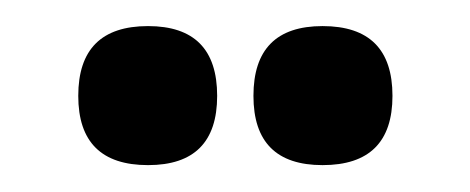

<svg xmlns="http://www.w3.org/2000/svg" viewBox="-20 -652 355 145"><path d="M91.8 -632.3Q144 -632.3 144 -579.6Q144 -527.3 91.8 -527.3Q39.1 -527.3 39.1 -579.6Q39.1 -632.3 91.8 -632.3ZM223.6 -632.3Q276.4 -632.3 276.4 -579.6Q276.4 -527.3 223.6 -527.3Q171.4 -527.3 171.4 -579.6Q171.4 -632.3 223.6 -632.3Z"/></svg>

Font: Gayathri
Style: Regular
Weight: 400
Designer: Binoy Dominic <binoy.domenic@gmail.com>
Foundry: SMC
Version: Version 1.000